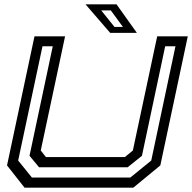

<svg xmlns="http://www.w3.org/2000/svg" viewBox="-20 -868 888 888"><path d="M93.5 0 12.5 -103 139.5 -700H281L168.5 -172L192.5 -141.5H557.5L594.5 -172L707 -700H848.5L721.5 -103L596.5 0ZM127.5 -47H583L679.5 -125.5L791.5 -654H744L636.5 -147.5L570.5 -94.5H160.5L116.5 -147.5L224 -654H176.5L64 -125.5ZM613 -716H489.5L375.5 -848H519ZM548.5 -743.5 492.5 -820H448L509.5 -743.5Z"/></svg>

Font: Tourney Expanded Medium
Style: Italic
Weight: 500
Width: 7
Italic angle: -12°
Designer: Tyler Finck
Foundry: Etcetera Type Co
Version: Version 1.010; ttfautohint (v1.8.3)